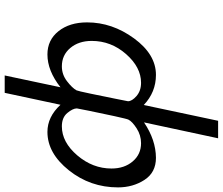

<svg xmlns="http://www.w3.org/2000/svg" viewBox="-86 -676 957 825"><g transform="rotate(90 392.5 -263.5)"><path d="M76.2 -159.2Q76.2 -267.1 145 -361.1Q213.9 -455.1 301.8 -455.1Q376 -455.1 431.2 -402.8L499 -722.2H574.2L505.9 -403.8Q581.1 -454.6 658.2 -455.1Q721.2 -455.1 753.2 -405.5Q785.2 -356 785.2 -292Q785.2 -172.9 711.7 -80.8Q638.2 11.2 546.9 11.2Q481.9 11.2 430.2 -44.9L378.9 194.8H304.2L355 -44.9Q284.2 11.2 213.9 11.2Q151.9 11.2 114 -36.4Q76.2 -84 76.2 -159.2ZM155.8 -179.2Q155.8 -123 186.3 -86.9Q216.8 -50.8 265.1 -50.8Q300.3 -50.8 329.1 -73Q357.9 -95.2 368.2 -113.8Q371.1 -119.6 382.6 -174.8Q394 -230 404.5 -282Q415 -334 415 -335Q415 -352.1 392.6 -371.6Q370.1 -391.1 335.9 -391.1Q269 -391.1 212.4 -326.7Q155.8 -262.2 155.8 -179.2ZM445.8 -115.2Q445.8 -98.1 465.3 -74.5Q484.9 -50.8 522.9 -50.8Q590.8 -50.8 647.5 -116.9Q704.1 -183.1 704.1 -264.2Q704.1 -319.3 673.6 -355.2Q643.1 -391.1 595.2 -391.1Q561 -391.1 531.5 -372.1Q502 -353 494.1 -336.9Q491.2 -332 479 -276.6Q466.8 -221.2 456.1 -168Z"/></g></svg>

Font: CMU Sans Serif
Style: Oblique
Weight: 500
Italic angle: -12°
Version: Version 0.7.0